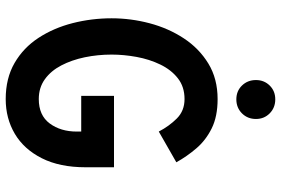

<svg xmlns="http://www.w3.org/2000/svg" viewBox="-172 -776 961 656"><g transform="rotate(90 308.0 -448.5)"><path d="M319 12Q248 12 195.8 -18.2Q143.5 -48.5 109.8 -100.2Q76 -152 59.5 -216.8Q43 -281.5 43 -350Q43 -415.5 60 -479.8Q77 -544 111.5 -596.5Q146 -649 197.8 -680.5Q249.5 -712 319 -712Q378.5 -712 419.2 -691.8Q460 -671.5 487.5 -639.2Q515 -607 535 -571L430 -511Q411.5 -546.5 385.2 -572.8Q359 -599 319 -599Q277 -599 248 -576.2Q219 -553.5 201 -516.2Q183 -479 175 -435.2Q167 -391.5 167 -350Q167 -302.5 176.2 -258Q185.5 -213.5 204 -178Q222.5 -142.5 251.2 -121.8Q280 -101 319 -101Q374.5 -101 402.2 -138.2Q430 -175.5 430 -231V-246H308V-358H552V-261Q552 -172.5 521.2 -111.5Q490.5 -50.5 437.8 -19.2Q385 12 319 12ZM320 -776Q291.5 -776 272.8 -795.2Q254 -814.5 254 -843Q254 -871 272.8 -890Q291.5 -909 320 -909Q348.5 -909 367.8 -890Q387 -871 387 -843Q387 -814.5 367.8 -795.2Q348.5 -776 320 -776Z"/></g></svg>

Font: Overpass Mono
Style: Bold
Weight: 700
Monospace: yes
Designer: Delve Withrington, Dave Bailey
Foundry: Delve Fonts LLC
Version: Version 4.000